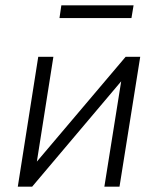

<svg xmlns="http://www.w3.org/2000/svg" viewBox="-20 -703 594 723"><path d="M47 0 124 -489H181L114 -64H93L453 -489H508L430 0H373L441 -426H461L101 0ZM204 -635 211 -683H483L475 -635Z"/></svg>

Font: Nunito Sans 10pt SemiCondensed Light
Style: Italic
Weight: 300
Width: 4
Italic angle: -9°
Designer: Vernon Adams
Foundry: Vernon Adams
Version: Version 3.101;gftools[0.9.27]